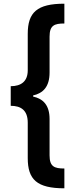

<svg xmlns="http://www.w3.org/2000/svg" viewBox="-20 -852 418 1038"><path d="M38 -386V-280C92 -280 130 -257 130 -189V3C130 119 180 166 328 166V59C274 59 248 49 248 -12V-208C248 -284 213 -318 159 -330V-336C212 -348 248 -382 248 -460V-654C248 -715 274 -725 328 -725V-832C180 -832 130 -785 130 -669V-472C130 -411 93 -386 38 -386Z"/></svg>

Font: Noto Sans Oriya ExtCond Bold
Style: Bold
Weight: 700
Width: 2
Designer: Amélie Bonet and Sol Matas
Foundry: Google LLC
Version: Version 2.006